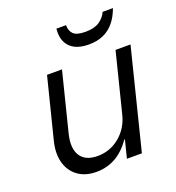

<svg xmlns="http://www.w3.org/2000/svg" viewBox="-128 -792 830 904"><g transform="rotate(-20 287.5 -340.0)"><path d="M202.5 9.2Q147.5 9.2 110.8 -17.5Q74.2 -44.2 61.2 -90.4Q48.3 -136.7 62.5 -195L139.2 -500H214.2L140 -204.2Q123.3 -135.8 147.9 -97.5Q172.5 -59.2 233.3 -59.2Q295.8 -59.2 344.2 -99.2Q392.5 -139.2 408.3 -204.2L482.5 -500H557.5L432.5 0H357.5L380 -89.2H376.7Q309.2 9.2 202.5 9.2ZM374.2 -566.7Q332.5 -566.7 304.6 -580.8Q276.7 -595 263.8 -622.5Q250.8 -650 255 -689.2H303.3Q302.5 -661.7 318.8 -645Q335 -628.3 379.2 -628.3Q423.3 -628.3 448.8 -645Q474.2 -661.7 486.7 -689.2H538.3Q524.2 -650 501.7 -622.5Q479.2 -595 447.5 -580.8Q415.8 -566.7 374.2 -566.7Z"/></g></svg>

Font: Funnel Sans Light
Style: Italic
Weight: 300
Italic angle: -14.036°
Designer: NORD ID, Kristian Moeller
Foundry: Dicotype
Version: Version 1.000